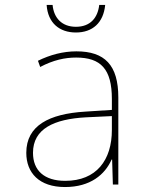

<svg xmlns="http://www.w3.org/2000/svg" viewBox="-20 -744 603 774"><path d="M286 -613C353 -613 397 -652 404 -724H380C374 -672 344 -636 286 -636C230 -636 197 -671 192 -724H168C173 -651 220 -613 286 -613ZM242 10C344 10 403 -40 430 -101H432L435 0H457V-351C457 -482 402 -537 288 -537C234 -537 182 -523 133 -499L142 -474C195 -502 242 -512 287 -512C386 -512 431 -466 431 -345V-301L323 -294C178 -285 86 -238 86 -128C86 -47 138 10 242 10ZM243 -15C158 -15 113 -57 113 -128C113 -225 198 -264 326 -271L431 -276V-220C431 -99 369 -15 243 -15Z"/></svg>

Font: Noto Sans Mono SemiCondensed Thin
Style: Regular
Weight: 100
Width: 4
Designer: Monotype Design Team
Foundry: Monotype Imaging Inc.
Version: Version 2.014